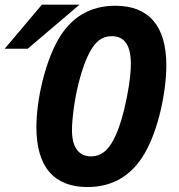

<svg xmlns="http://www.w3.org/2000/svg" viewBox="-126 -753 748 801"><path d="M-106.4 -549.8H-10.3L205.6 -733.4H48.8ZM238.8 27.3C346.2 27.3 425.8 -22.5 479 -115.7C534.7 -212.9 567.9 -369.6 567.9 -480.5C567.9 -647.9 492.2 -729 355 -729C248.5 -729 169.4 -680.2 116.2 -586.9C64.5 -496.6 25.9 -342.3 25.9 -222.2C25.9 -54.7 101.1 27.3 238.8 27.3ZM253.9 -100.6C200.2 -100.6 174.3 -141.1 174.3 -210.4C174.3 -249.5 182.6 -329.1 202.1 -407.2C216.8 -465.3 232.4 -505.4 247.1 -533.2C270.5 -578.1 298.3 -602.1 340.3 -602.1C393.6 -602.1 419.9 -563.5 419.9 -486.8C419.9 -434.6 407.7 -359.4 391.6 -294.4C377.9 -239.3 363.3 -198.7 347.2 -168.9C323.2 -124.5 294.9 -100.6 253.9 -100.6Z"/></svg>

Font: Hack
Style: Bold Oblique
Weight: 700
Italic angle: -12°
Monospace: yes
Designer: Christopher Simpkins
Foundry: Christopher Simpkins
Version: Version 2.010